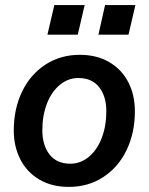

<svg xmlns="http://www.w3.org/2000/svg" viewBox="-20 -724 583 753"><path d="M285 -588H166L193 -704H312ZM484 -588H366L392 -704H511ZM34 -212Q34 -297 66.5 -364.5Q99 -432 158 -470.5Q217 -509 293 -509Q360 -509 409 -480Q458 -451 483.5 -401Q509 -351 509 -288Q509 -203 476.5 -135.5Q444 -68 385 -29.5Q326 9 250 9Q183 9 134 -20Q85 -49 59.5 -99.5Q34 -150 34 -212ZM397 -288Q397 -346 369 -382Q341 -418 287 -418Q247 -418 214.5 -391Q182 -364 164 -317.5Q146 -271 146 -213Q146 -155 174 -118.5Q202 -82 256 -82Q296 -82 328.5 -109Q361 -136 379 -183Q397 -230 397 -288Z"/></svg>

Font: CBA Beacon Sans Bold
Style: Italic
Weight: 700
Italic angle: -13°
Designer: Wei Huang
Foundry: Wei Huang
Version: Version 1.002